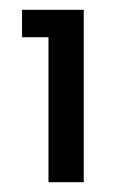

<svg xmlns="http://www.w3.org/2000/svg" viewBox="-20 -724 236 392"><path d="M25 -648V-704H151V-352H79V-648Z"/></svg>

Font: DVN-Poppins
Style: Regular
Weight: 400
Designer: Ninad Kale (Devanagari), Jonny Pinhorn (Latin)
Foundry: Indian Type Foundry
Version: 4.004